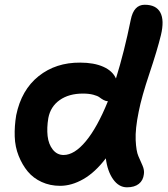

<svg xmlns="http://www.w3.org/2000/svg" viewBox="-20 -780 712 815"><path d="M234.9 8.8Q192.4 8.8 156.7 -7.6Q121.1 -23.9 97.7 -52.2Q74.2 -80.6 59.1 -118.7Q43.9 -156.7 42.5 -200.4Q41 -244.1 48.8 -291Q70.8 -398.4 144 -456.8Q217.3 -515.1 320.8 -514.2Q378.9 -514.2 418.5 -496.6Q458 -479 472.2 -446.8Q507.3 -559.1 535.2 -696.8Q547.9 -759.8 594.2 -759.8Q643.1 -759.8 660.6 -726.8Q678.2 -693.8 663.1 -630.9Q647.5 -566.9 614.3 -468Q581.1 -369.1 568.8 -306.2Q553.7 -232.4 555.9 -185.3Q558.1 -138.2 567.4 -117.2Q576.7 -96.2 585 -77.1Q593.3 -58.1 590.8 -41Q587.9 -14.2 569.3 0.5Q550.8 15.1 519 15.1Q484.4 15.1 460.2 -19Q436 -53.2 429.2 -107.9Q383.8 -48.3 334 -19.8Q284.2 8.8 234.9 8.8ZM185.1 -278.8Q178.2 -237.3 182.1 -202.6Q186 -168 204.1 -145Q222.2 -122.1 250 -122.1Q295.9 -122.1 344.5 -180.7Q393.1 -239.3 438 -350.1Q428.7 -350.6 419.4 -355.7Q410.2 -360.8 402.3 -366.9Q394.5 -373 376 -377.9Q357.4 -382.8 332 -382.8Q272.5 -382.8 233.4 -355.2Q194.3 -327.6 185.1 -278.8Z"/></svg>

Font: Shantell Sans Normal
Style: Italic
Weight: 600
Italic angle: -11.31°
Designer: Stephen Nixon, Anya Danilova, Shantell Martin
Foundry: Arrow Type
Version: Version 1.006;[559af2be0]